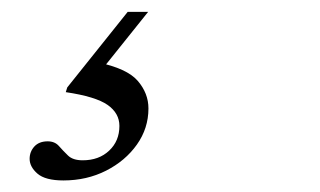

<svg xmlns="http://www.w3.org/2000/svg" viewBox="-20 -43 540 324"><path d="M87 261.5Q56.5 261.5 43.2 250Q30 238.5 30 225Q30 213 38 204.2Q46 195.5 60.5 195.5Q72.5 195.5 79.5 203.5Q86.5 211.5 94.8 219.5Q103 227.5 119.5 227.5Q147 227.5 164.2 211.2Q181.5 195 181.5 169.5Q181.5 148 161.5 134Q141.5 120 91 112.5L93.5 104.5L195.5 -23H230L127.5 105L144 62Q194.5 72.5 212.5 93.5Q230.5 114.5 230.5 140Q230.5 173.5 211 201Q191.5 228.5 159 245Q126.5 261.5 87 261.5Z"/></svg>

Font: Newsreader 24pt
Style: Italic
Weight: 400
Italic angle: -17°
Designer: Hugues Gentile
Foundry: Production Type
Version: Version 1.003